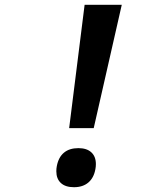

<svg xmlns="http://www.w3.org/2000/svg" viewBox="-20 -779 640 801"><path d="M333 -759H488L371 -244.5H268.5ZM215 -64.5Q215 -76 217 -86Q224 -123 246.8 -142Q269.5 -161 307 -161Q342 -161 361 -143.5Q380 -126 380 -94.5Q380 -83.5 378 -73.5Q371.5 -37 348.5 -17.5Q325.5 2 288.5 2Q253 2 234 -15.5Q215 -33 215 -64.5Z"/></svg>

Font: JuliaMono MediumItalic
Style: Regular
Weight: 500
Italic angle: -9°
Monospace: yes
Designer: cormullion
Foundry: corm
Version: Version 0.049; ttfautohint (v1.8.4)